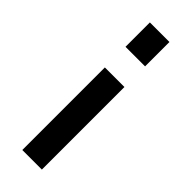

<svg xmlns="http://www.w3.org/2000/svg" viewBox="-240 -736 763 763"><g transform="rotate(45 141.0 -354.5)"><path d="M196 -460V4H86V-460ZM196 -713V-576H86V-713Z"/></g></svg>

Font: Raleway Thin SemiBold
Style: Regular
Weight: 600
Version: Version 4.026